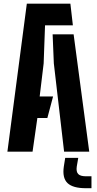

<svg xmlns="http://www.w3.org/2000/svg" viewBox="-20 -820 522 1038"><path d="M20 0 125 -800H360.5L374 -683H223.5L216 -477L194.5 -298.5H267L236 -182H182L156 0ZM326.5 0 271 -477.5 264.5 -634.5H378L462.5 0ZM474.5 197.5H444Q374 197.5 345 169.8Q316 142 325 80.5L332.5 33.5H403L395 80.5Q391 108.5 402.8 120.8Q414.5 133 444 133H474.5Z"/></svg>

Font: Big Shoulders Stencil Text Thin ExtraBold
Style: Regular
Weight: 800
Version: Version 2.001